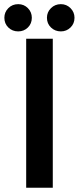

<svg xmlns="http://www.w3.org/2000/svg" viewBox="-48 -882 370 902"><path d="M75 0V-700H200V0ZM37.5 -734.5Q10 -734.5 -8.8 -752.8Q-27.5 -771 -27.5 -798.5Q-27.5 -825 -8.8 -843.8Q10 -862.5 37.5 -862.5Q64.5 -862.5 83 -843.8Q101.5 -825 101.5 -798.5Q101.5 -771 83 -752.8Q64.5 -734.5 37.5 -734.5ZM238 -734.5Q210.5 -734.5 191.5 -752.8Q172.5 -771 172.5 -798.5Q172.5 -825 191.5 -843.8Q210.5 -862.5 238 -862.5Q264.5 -862.5 283.2 -843.8Q302 -825 302 -798.5Q302 -771 283.2 -752.8Q264.5 -734.5 238 -734.5Z"/></svg>

Font: Urbanist
Style: Bold
Weight: 700
Designer: Corey Hu
Foundry: Corey Hu
Version: Version 1.330; ttfautohint (v1.8.4.7-5d5b)